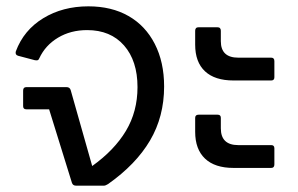

<svg xmlns="http://www.w3.org/2000/svg" viewBox="-20 -586 941 606"><path d="M498 -313Q498 -218 453.5 -142.5Q409 -67 321 -5Q313 0 308 0H220Q210 0 207 -9L135 -241H63Q53 -241 53 -251V-300Q53 -311 63 -311H190Q200 -311 203 -302L271 -62Q341 -112 377.5 -173Q414 -234 414 -311Q414 -394 371.5 -442.5Q329 -491 255 -491Q203 -491 163 -467Q123 -443 104 -402Q102 -397 99 -396Q96 -395 90 -396L37 -410Q27 -413 30 -424Q55 -491 116.5 -528.5Q178 -566 259 -566Q332 -566 385.5 -535.5Q439 -505 468.5 -447.5Q498 -390 498 -313Z M717 -332Q658 -332 627 -361Q596 -390 596 -445V-489Q596 -500 607 -500H666Q677 -500 677 -489V-456Q677 -404 732 -404H836Q846 -404 846 -393V-342Q846 -332 836 -332ZM717 -56Q658 -56 627 -85.5Q596 -115 596 -170V-214Q596 -224 607 -224H667Q677 -224 677 -214V-181Q677 -128 732 -128H836Q846 -128 846 -118V-67Q846 -56 836 -56Z"/></svg>

Font: LINE Seed Sans TH
Style: Regular
Weight: 400
Designer: Dalton Maag Ltd | Thai characters by Cadson Demak Co.,Ltd.
Foundry: Dalton Maag Ltd
Version: Version 1.002